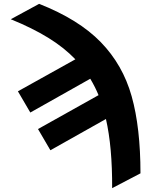

<svg xmlns="http://www.w3.org/2000/svg" viewBox="-20 -772 785 999"><path d="M710.9 129.9 563.5 207Q564.5 -7.8 531.2 -152.8L242.2 9.8L177.7 -100.6L492.7 -276.9Q475.6 -318.8 449.7 -362.3L137.7 -186.5L73.2 -296.9L372.1 -463.4Q313 -524.9 230.5 -575.7Q147.9 -626.5 36.1 -671.9L183.6 -752Q389.6 -670.9 504.4 -552.7Q619.1 -434.6 665 -271.2Q710.9 -107.9 710.9 129.9Z"/></svg>

Font: Pretendard JP ExtraBold
Style: Regular
Weight: 800
Designer: Base glyphs from Inter by Rasmus Andersson; Hangeul glyphs from Noto Sans CJK(Source Han Sans) by Jang Soo-young and Kan
Foundry: Kil Hyung-jin
Version: Version 1.309